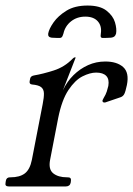

<svg xmlns="http://www.w3.org/2000/svg" viewBox="-46 -673 481 693"><path d="M-14 0Q-29 0 -26 -13L-25 -20Q-23 -33 -10 -33H-8Q25 -33 43.5 -47Q62 -61 69 -96L108 -297Q113 -322 112.5 -336.5Q112 -351 102.5 -358.5Q93 -366 70 -368Q59 -369 61 -380L63 -390Q65 -399 78 -401Q108 -406 147.5 -418.5Q187 -431 216 -461Q221 -466 224 -466H225Q227 -466 227 -465L181 -347Q196 -379 219.5 -402Q243 -425 272 -438Q301 -451 334 -451Q376 -451 398.5 -431Q421 -411 412 -366Q407 -342 402.5 -333.5Q398 -325 389 -322L339 -305Q337 -304 335 -303.5Q333 -303 331 -303Q323 -303 324 -311Q325 -313 326 -315Q327 -317 328 -319Q336 -332 339.5 -343Q343 -354 345 -363Q349 -387 337.5 -399Q326 -411 301 -411Q279 -411 252 -397.5Q225 -384 201 -348Q177 -312 164 -247L135 -97Q128 -62 146 -47.5Q164 -33 196 -33H199Q212 -33 210 -20L209 -13Q206 0 191 0ZM270 -653Q315 -653 338.5 -634.5Q362 -616 369 -592.5Q376 -569 373 -552Q371 -545 367 -541.5Q363 -538 355 -537Q352 -537 344.5 -536.5Q337 -536 332 -536Q322 -535 319 -538Q316 -541 318 -552Q322 -579 307 -596Q292 -613 262 -613Q232 -613 210.5 -596Q189 -579 183 -552Q180 -541 176 -538Q172 -535 162 -536Q157 -536 150 -536.5Q143 -537 140 -537Q126 -539 128 -552Q131 -569 147.5 -592.5Q164 -616 194 -634.5Q224 -653 270 -653Z"/></svg>

Font: Young Serif Light
Style: Italic
Weight: 300
Italic angle: -10.979°
Designer: Bastien Sozeau
Foundry: NBR — Bastien Sozeau
Version: Version 5.001